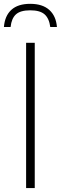

<svg xmlns="http://www.w3.org/2000/svg" viewBox="-47 -958 310 978"><path d="M86 0V-740H130V0ZM-27 -820.5Q-22.5 -877.5 11 -908Q44.5 -938.5 107 -938.5Q169.5 -938.5 204 -907.5Q238.5 -876.5 243 -820.5H209Q203.5 -864 180.2 -884.8Q157 -905.5 107 -905.5Q57 -905.5 34.2 -884.8Q11.5 -864 7 -820.5Z"/></svg>

Font: Encode Sans Semi Condensed ExtraLight
Style: Regular
Weight: 200
Width: 4
Designer: Multiple Designers
Foundry: Impallari Type
Version: Version 3.000; ttfautohint (v1.8.3) -l 8 -r 50 -G 200 -x 14 